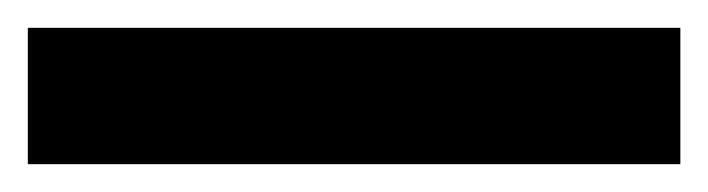

<svg xmlns="http://www.w3.org/2000/svg" viewBox="-22 55 509 138"><path d="M467 173H-2V75H467Z"/></svg>

Font: Noto Sans Ethiopic SemiCondensed ExtraBold
Style: Regular
Weight: 800
Width: 4
Designer: Monotype Design Team
Foundry: Monotype Imaging Inc.
Version: Version 2.102; ttfautohint (v1.8.4.7-5d5b)